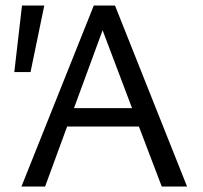

<svg xmlns="http://www.w3.org/2000/svg" viewBox="-20 -678 739 698"><path d="M91 -416H32L60 -658H141ZM485 -218H224L144 0H58L321 -658H398L660 0H568ZM460 -285 353 -568 249 -285Z"/></svg>

Font: Ysabeau Infant Medium
Style: Regular
Weight: 500
Designer: Christian Thalmann (Catharsis Fonts)
Version: Version 0.003